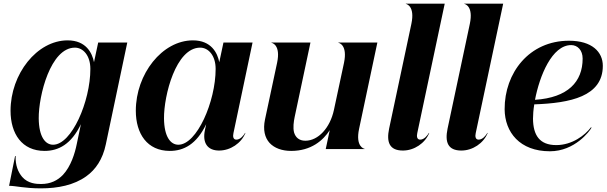

<svg xmlns="http://www.w3.org/2000/svg" viewBox="-20 -820 3338 1056"><path d="M205 216C299 216 387 198 454 150C506 113 545 56 562 -26L680 -586H520L497 -478C487 -529 453 -598 352 -598C183 -598 38 -413 38 -211C38 -84 101 10 225 10C301 10 372 -26 425 -137L402 -27C392 23 370 95 326 142C297 172 259 192 206 192C180 192 134 190 102 153C80 127 64 90 66 38H63L30 202C67 202 115 216 205 216ZM272 -24C230 -24 194 -66 193 -169C192 -294 258 -558 392 -558C437 -558 477 -515 477 -441C477 -262 374 -24 272 -24Z M914 10C990 10 1061 -26 1114 -137L1107 -104C1092 -32 1123 8 1185 8C1247 8 1307 -32 1330 -89H1328C1320 -75 1302 -52 1280 -52C1262 -52 1260 -70 1264 -88L1369 -586H1209L1186 -478C1176 -529 1142 -598 1041 -598C872 -598 727 -413 727 -211C727 -84 790 10 914 10ZM961 -24C919 -24 883 -66 882 -169C881 -294 947 -558 1081 -558C1126 -558 1166 -515 1166 -441C1166 -262 1063 -24 961 -24Z M1955 -111.5 2055.5 -586H1841V-584.5C1844.5 -584.5 1892.5 -573 1872 -474.5L1816.5 -215C1795.5 -117 1730.5 -46 1659.5 -46C1624.5 -46 1605.5 -65 1597.5 -91C1590.5 -118 1595.5 -151 1600.5 -176L1687.5 -586H1473V-584.5C1476.5 -584.5 1525 -573 1504 -474.5L1437.5 -163C1425.5 -106 1436.5 -63 1462.5 -34C1489.5 -5 1531.5 10 1581.5 10C1691.5 10 1757.5 -48 1793.5 -104L1771.5 0H1985.5V-1.5C1982.5 -1.5 1934 -13 1955 -111.5Z M2242.5 -688.5 2120 -112C2105 -39 2121 8 2196 8C2258 8 2318 -32 2341 -89H2339C2331 -75 2313 -52 2291 -52C2273 -52 2271 -70 2275 -88L2426 -800H2212V-798.5C2215 -798.5 2263.5 -787 2242.5 -688.5Z M2564 -688.5 2441.5 -112C2426.5 -39 2442.5 8 2517.5 8C2579.5 8 2639.5 -32 2662.5 -89H2660.5C2652.5 -75 2634.5 -52 2612.5 -52C2594.5 -52 2592.5 -70 2596.5 -88L2747.5 -800H2533.5V-798.5C2536.5 -798.5 2585 -787 2564 -688.5Z M2755.5 -219C2756.5 -93 2838.5 12 3004.5 12C3141.5 12 3223.5 -99 3233.5 -118L3230.5 -120C3197.5 -76 3126.5 -22 3039.5 -22C2947.5 -22 2912.5 -76 2911.5 -167C2911.5 -188 2913.5 -216 2918.5 -246C3115.5 -253 3295.5 -289 3295.5 -458C3295.5 -534 3236.5 -596 3109.5 -596C2890.5 -596 2754.5 -419 2755.5 -219ZM2922.5 -271C2947.5 -402 3015.5 -572 3121.5 -572C3156.5 -572 3184.5 -544 3184.5 -498C3184.5 -370 3103.5 -283 2922.5 -271Z"/></svg>

Font: Beautique Display Medium
Style: Bold
Weight: 900
Italic angle: -12°
Designer: Nhat-Quang Ngo
Version: Version 1.100;Glyphs 3.2.3 (3260)